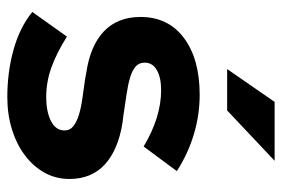

<svg xmlns="http://www.w3.org/2000/svg" viewBox="-146 -634 789 538"><g transform="rotate(90 249.0 -364.5)"><path d="M13 0ZM13 -60Q30 -84 47.5 -108.5Q65 -133 82 -157Q130 -127 170 -113Q210 -99 251 -99Q293 -99 319 -112.5Q345 -126 345 -150Q345 -166 332.5 -175.5Q320 -185 300 -191Q280 -197 254 -200.5Q228 -204 201 -208L185 -211Q108 -222 67.5 -260.5Q27 -299 27 -363Q27 -441 86 -485Q145 -529 245 -529Q302 -529 356.5 -512.5Q411 -496 459 -465L390 -372Q308 -421 232 -421Q197 -421 176 -409Q155 -397 155 -375Q155 -359 166 -349.5Q177 -340 197 -334Q217 -328 244.5 -324Q272 -320 305 -315L322 -313Q399 -301 440 -263.5Q481 -226 481 -164Q481 -126 463.5 -94.5Q446 -63 415 -39.5Q384 -16 342 -3Q300 10 252 10Q181 10 118.5 -7.5Q56 -25 13 -60ZM265 -739H430L289 -606H173Z"/></g></svg>

Font: Rosa Sans
Style: Bold
Weight: 700
Designer: Pentagram / MCKL
Foundry: Pentagram / MCKL
Version: Version 1.005;September 16, 2019;FontCreator 11.5.0.2425 64-